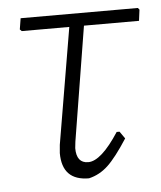

<svg xmlns="http://www.w3.org/2000/svg" viewBox="-41 -492 450 535"><g transform="rotate(-5 184.0 -224.5)"><path d="M187 6Q112 6 112 -71L114 -94L169 -419H36L31 -424L36 -455H364L368 -450L364 -419H210L158 -99L156 -81Q156 -39 189 -39Q225 -39 275 -116H283L297 -96Q264 -45 240.5 -23Q217 -1 187 6Z"/></g></svg>

Font: Alegreya Sans SC Light
Style: Italic
Weight: 300
Italic angle: -7°
Designer: Juan Pablo del Peral
Foundry: Huerta Tipografica
Version: Version 2.007